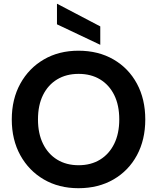

<svg xmlns="http://www.w3.org/2000/svg" viewBox="-20 -979 827 1011"><path d="M393 12Q290 12 211 -34Q132 -80 87 -161.5Q42 -243 42 -350Q42 -457 87 -538.5Q132 -620 211 -666Q290 -712 393 -712Q498 -712 577.5 -666Q657 -620 701 -538.5Q745 -457 745 -350Q745 -243 701 -161.5Q657 -80 577.5 -34Q498 12 393 12ZM394 -109Q459 -109 507 -138.5Q555 -168 581.5 -222Q608 -276 608 -350Q608 -425 581.5 -478.5Q555 -532 507 -561Q459 -590 394 -590Q329 -590 281 -561Q233 -532 206.5 -478.5Q180 -425 180 -350Q180 -276 206.5 -222Q233 -168 281 -138.5Q329 -109 394 -109ZM508 -743 280 -851V-959H281L508 -840Z"/></svg>

Font: DM Sans 28pt
Style: Bold
Weight: 700
Version: Version 4.004;gftools[0.9.30]